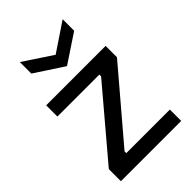

<svg xmlns="http://www.w3.org/2000/svg" viewBox="-225 -844 932 932"><g transform="rotate(-45 241.0 -378.0)"><path d="M34 0V-83L326 -428V-440H38V-517H446V-439L149 -90V-78H448V0ZM96 -756 244 -658 390 -756V-677L244 -580L96 -677Z"/></g></svg>

Font: Bricolage Grotesque 24pt
Style: Regular
Weight: 400
Designer: Mathieu Triay
Foundry: Atelier Triay
Version: Version 1.001;gftools[0.9.33.dev8+g029e19f]